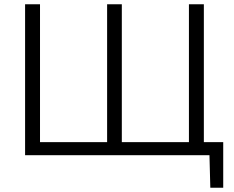

<svg xmlns="http://www.w3.org/2000/svg" viewBox="-20 -733 1104 907"><path d="M973.5 154 969.5 0H98.5V-713H169V-61.5H486V-713H555.5V-61.5H872.5V-713H943V-61.5H1034.5V154Z"/></svg>

Font: Heraclito Light
Style: Regular
Weight: 300
Designer: Kostas Bartsokas (font) & Cristiano Sobral (main changes)
Foundry: Kostas Bartsokas (font) & Cristiano Sobral (main changes)
Version: Version 1.00;July 8, 2020;FontCreator 13.0.0.2655 64-bit